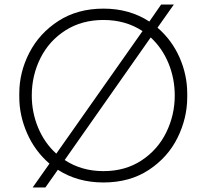

<svg xmlns="http://www.w3.org/2000/svg" viewBox="-20 -787 910 846"><path d="M198 -66Q134 -121 99.5 -199.5Q65 -278 65 -359V-375Q65 -469 109.5 -555Q154 -641 238 -695Q322 -749 436 -749Q551 -749 638 -692L690 -767H746L674 -665Q737 -611 771 -534Q805 -457 805 -375V-359Q805 -267 762.5 -180.5Q720 -94 636 -38.5Q552 17 436 17Q321 17 235 -39L180 39H124ZM750 -366Q750 -441 722.5 -508Q695 -575 644 -622L265 -82Q339 -33 436 -33Q532 -33 603.5 -80Q675 -127 712.5 -203.5Q750 -280 750 -366ZM228 -110 608 -650Q534 -699 436 -699Q341 -699 269 -653.5Q197 -608 158.5 -531.5Q120 -455 120 -366Q120 -292 148 -224.5Q176 -157 228 -110Z"/></svg>

Font: Sora-SIA ExtraLight
Style: Regular
Weight: 200
Designer: Jonathan Barnbrook, Julián Moncada
Foundry: Barnbrook Fonts
Version: Version 2.000